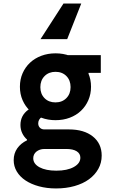

<svg xmlns="http://www.w3.org/2000/svg" viewBox="-20 -850 640 1080"><path d="M478 -414V-440H547V-540H323ZM257.6 -265Q184 -265 139.5 -233Q95 -201 95 -147Q95 -122 105 -101Q115 -80 132 -65V-60.8Q97 -44 77 -15.5Q57 13 57 51Q57 85.6 74.5 114.8Q91.9 144 123.6 165.1Q155.4 186.2 199.3 198.1Q243.2 210 295 210Q352 210 399.5 196.5Q447 183 480.5 158.5Q514 134 533 100.1Q552 66.2 552 25Q552 -42.5 502.3 -82.3Q452.7 -122 368 -122H230Q214 -122 204.5 -131.5Q195 -141 195 -156Q195 -177.6 214 -191.3Q232.9 -205 264 -205L262 -226L261 -240ZM230 -12H353Q391 -12 411.5 1Q432 14 432 37Q432 69 395 89.5Q358 110 296.8 110Q238 110 202.5 91Q167 71.9 167 40Q167 29 171.5 19.5Q176 10 184.7 2.9Q193.4 -4.1 204.9 -8.1Q216.3 -12 230 -12ZM92 -362.2Q92 -321 107 -286.5Q122 -252 148.7 -226.9Q175.4 -201.7 212.4 -187.9Q249.5 -174 292 -174Q336 -174 372.6 -187.9Q409.2 -201.7 435.6 -226.9Q462 -252 477 -286.6Q492 -321.2 492 -362.1Q492 -403 477 -437.5Q462 -472 435.6 -497.1Q409.2 -522.2 372.6 -536.1Q336 -550 292.5 -550Q249 -550 212 -536Q175 -522 148.5 -497Q122 -472 107 -437.7Q92 -403.4 92 -362.2ZM291.8 -274Q254 -274 230.5 -297.8Q207 -321.7 207 -359.8Q207 -398 230.7 -422Q254.4 -446 292.2 -446Q330 -446 353.5 -422.2Q377 -398.3 377 -360.2Q377 -322 353.3 -298Q329.6 -274 291.8 -274ZM208 -630H358L437 -830H337Z"/></svg>

Font: CommitMonoV142 ExtLt
Style: Regular
Weight: 200
Monospace: yes
Designer: Eigil Nikolajsen
Foundry: Eigil Nikolajsen
Version: Version 1.142